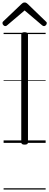

<svg xmlns="http://www.w3.org/2000/svg" viewBox="-29 -1149 396 1544"><path d="M169 14Q155 14 148.5 9.5Q142 5 142 -5V-871Q142 -881 148.5 -885.5Q155 -890 169 -890Q182 -890 189 -885.5Q196 -881 196 -871V-5Q196 5 190 9.5Q184 14 169 14ZM13 -939Q6 -939 -1.5 -946.5Q-9 -954 -9 -962Q-9 -965 -8.5 -968.5Q-8 -972 -4 -976L144 -1117Q149 -1122 154.5 -1125.5Q160 -1129 169 -1129Q178 -1129 183 -1125.5Q188 -1122 194 -1117L342 -974Q346 -971 346.5 -968Q347 -965 347 -962Q347 -954 340 -946.5Q333 -939 325 -939Q320 -939 316.5 -941Q313 -943 308 -947L169 -1065L30 -947Q26 -943 22 -941Q18 -939 13 -939ZM0 365H338V375H0ZM0 -20H338V0H0ZM0 -505H338V-500H0ZM0 -885H338V-875H0Z"/></svg>

Font: Playwrite AT Guides
Style: Regular
Weight: 400
Designer: Veronika Burian, José Scaglione
Foundry: TypeTogether
Version: Version 1.003